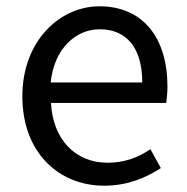

<svg xmlns="http://www.w3.org/2000/svg" viewBox="-20 -577 594 610"><path d="M311 13C385 13 443 -12 491 -43L458 -103C418 -76 375 -60 322 -60C219 -60 148 -134 142 -250H508C510 -263 512 -282 512 -302C512 -457 434 -557 296 -557C170 -557 51 -447 51 -271C51 -92 167 13 311 13ZM141 -315C152 -422 220 -484 297 -484C382 -484 432 -425 432 -315Z"/></svg>

Font: Noto Sans KR Regular
Style: Regular
Weight: 400
Designer: Ryoko NISHIZUKA  (kana & ideographs); Paul D. Hunt (Latin, Greek & Cyrillic); Wenlong ZHANG  (bopomofo); Sandoll Communi
Foundry: Adobe Systems Incorporated
Version: Version 1.004;PS 1.004;hotconv 1.0.82;makeotf.lib2.5.63406